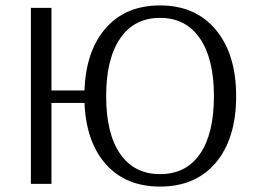

<svg xmlns="http://www.w3.org/2000/svg" viewBox="-20 -679 939 709"><path d="M770 -324Q770 -462 718 -537.5Q666 -613 571 -613Q476 -613 424 -537.5Q372 -462 372 -324Q372 -185 424 -110.5Q476 -36 571 -36Q667 -36 718.5 -110.5Q770 -185 770 -324ZM852 -324Q852 -168 777.5 -79Q703 10 571 10Q445 10 371.5 -72Q298 -154 292 -299H170V0H94V-650H170V-345H292Q297 -491 370.5 -575Q444 -659 571 -659Q702 -659 777 -569Q852 -479 852 -324Z"/></svg>

Font: Arsenal
Style: Regular
Weight: 400
Designer: Andrij Shevchenko
Foundry: Stairsfor.com
Version: Version 1.000